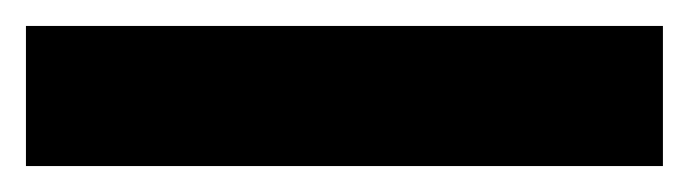

<svg xmlns="http://www.w3.org/2000/svg" viewBox="-22 49 531 148"><path d="M489 177V69H-2V177Z"/></svg>

Font: Noto Sans Myanmar UI Condensed ExtraBold
Style: Regular
Weight: 800
Width: 3
Designer: Monotype Design Team
Foundry: Monotype Imaging Inc.
Version: Version 2.103